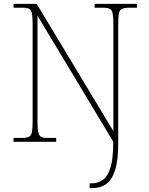

<svg xmlns="http://www.w3.org/2000/svg" viewBox="-20 -734 771 994"><path d="M444 240V215H455Q489 215 514 196Q539 177 552.5 131.5Q566 86 566 8V-1L174 -653V-108Q174 -70 178 -51Q182 -32 192 -26Q202 -20 219 -20H271V0H50V-20H95Q119 -20 130.5 -26Q142 -32 145.5 -51Q149 -70 149 -108V-607Q149 -645 145.5 -663.5Q142 -682 131 -688Q120 -694 97 -694H50V-714H170L567 -55V-605Q567 -644 563.5 -663Q560 -682 548.5 -688Q537 -694 512 -694H470V-714H689V-694H651Q624 -694 611.5 -688Q599 -682 595.5 -663.5Q592 -645 592 -606V8Q592 97 575.5 148Q559 199 529 219.5Q499 240 460 240Z"/></svg>

Font: Noto Serif Ethiopic Thin
Style: Regular
Weight: 250
Version: Version 2.102